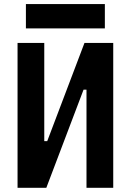

<svg xmlns="http://www.w3.org/2000/svg" viewBox="-20 -899 626 919"><path d="M64 0V-693.4H191.9V-223.6H206.1L384.3 -693.4H522V0H394V-469.7H379.9L201.7 0ZM104 -763.2V-879.4H481.9V-763.2Z"/></svg>

Font: Cascadia Code NF
Style: Bold
Weight: 700
Monospace: yes
Designer: Aaron Bell
Foundry: Saja Typeworks
Version: Version 2404.023; ttfautohint (v1.8.4)